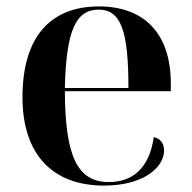

<svg xmlns="http://www.w3.org/2000/svg" viewBox="-20 -568 597 598"><path d="M304 10C429 10 491 -48 491 -99C491 -119 482 -136 459 -141C445 -42 391 -1 319 -1C221 -1 183 -81 182 -284H512V-308C512 -466 427 -548 288 -548C136 -548 50 -452 50 -265C50 -91 140 10 304 10ZM380 -294H182C186 -472 216 -538 287 -538C357 -538 380 -472 380 -294Z"/></svg>

Font: Noto Serif Display SemiBold
Style: Regular
Weight: 600
Designer: Monotype Design Team
Foundry: Monotype Imaging Inc.
Version: Version 2.009